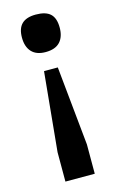

<svg xmlns="http://www.w3.org/2000/svg" viewBox="-103 -559 439 727"><g transform="rotate(-15 116.0 -195.0)"><path d="M42 -444Q42 -480 60 -497.5Q78 -515 115 -515Q154 -515 172 -498Q190 -481 190 -444Q190 -408 171.5 -388Q153 -368 115 -368Q79 -368 60.5 -388Q42 -408 42 -444ZM60 125V10L90 -300H144L175 10V125Z"/></g></svg>

Font: Gupter
Style: Bold
Weight: 700
Designer: Octavio Pardo
Version: Version 1.000